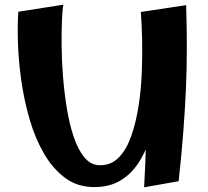

<svg xmlns="http://www.w3.org/2000/svg" viewBox="-20 -789 887 818"><path d="M381 8Q310 8 257.5 -31Q205 -70 167.5 -134.5Q130 -199 106.5 -279.5Q83 -360 71 -444Q59 -528 56.5 -605Q54 -682 58 -739L250 -769Q246 -750 244 -703.5Q242 -657 242.5 -594Q243 -531 248.5 -462Q254 -393 265 -326Q276 -259 294.5 -204.5Q313 -150 340.5 -117.5Q368 -85 406 -85Q454 -85 486.5 -118.5Q519 -152 539 -209Q559 -266 570 -335.5Q581 -405 584 -478.5Q587 -552 585.5 -619.5Q584 -687 580 -738L661 -547Q660 -498 656.5 -438.5Q653 -379 644 -316.5Q635 -254 617 -196Q599 -138 568 -92Q537 -46 491.5 -19Q446 8 381 8ZM594 9Q600 -97 602 -189Q604 -281 602.5 -367Q601 -453 595.5 -543.5Q590 -634 580 -738L773 -767Q776 -675 776 -586.5Q776 -498 772 -408Q768 -318 760.5 -221.5Q753 -125 741 -17Z"/></svg>

Font: Marhey Light Medium
Style: Regular
Weight: 500
Version: Version 1.000